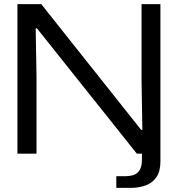

<svg xmlns="http://www.w3.org/2000/svg" viewBox="-20 -749 867 936"><path d="M65 0V-729H181L668 -116H674L670 -360V-729H762V0H647L160 -611H154L158 -376V0ZM547 167V110H591Q633 110 652.5 91Q672 72 672 27V-23H762V38Q762 86 743 114Q724 142 691 154.5Q658 167 615 167Z"/></svg>

Font: Mona Sans Expanded
Style: Regular
Weight: 400
Width: 7
Designer: Deni Anggara
Foundry: GitHub
Version: Version 2.000